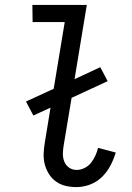

<svg xmlns="http://www.w3.org/2000/svg" viewBox="-20 -755 540 783"><path d="M292 8Q269 8 247.5 3Q226 -2 208.5 -14.5Q191 -27 179.5 -45.5Q168 -64 162.5 -85Q157 -106 158 -129Q159 -152 163 -175L186 -316L116 -284L86 -341L199 -393L244 -665H113L112 -735H334L284 -432L389 -481L419 -424L272 -356L240 -164Q237 -147 236.5 -129.5Q236 -112 242 -96.5Q248 -81 261.5 -71.5Q275 -62 293 -62Q309 -62 325 -70Q341 -78 351.5 -91.5Q362 -105 369 -120.5Q376 -136 380 -152L452 -133Q444 -106 430.5 -80Q417 -54 396 -33.5Q375 -13 347.5 -2.5Q320 8 292 8Z"/></svg>

Font: Iosevka Curly Slab
Style: Italic
Weight: 400
Italic angle: -9°
Monospace: yes
Designer: Belleve Invis
Foundry: Belleve Invis
Version: Version 22.1.2; ttfautohint (v1.8.4)